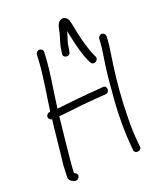

<svg xmlns="http://www.w3.org/2000/svg" viewBox="-145 -850 793 964"><g transform="rotate(-20 251.0 -367.5)"><path d="M282 -592 284.6 -603C286.4 -614.6 288.3 -632 291.6 -642C297.3 -657.9 302.1 -677.2 307.4 -695C309.4 -682.3 312.1 -669.3 315.4 -656C324.7 -611.1 338.5 -556.8 356.3 -520L362.6 -507C374.4 -484.1 408.8 -504.3 397.6 -526L391.2 -539C375.6 -574 362.4 -625.1 352.9 -666C347.8 -690.3 342.9 -721.4 336.8 -741C332.6 -751.8 321.6 -763.4 305.9 -762C282.9 -759 275.3 -736.4 271.3 -712C266 -682.2 254.7 -658.2 249 -629L244.2 -596C239.9 -571.4 280.8 -567.8 282 -592ZM445.5 -602 444.8 -587C442.8 -549.6 434.4 -506.4 428.2 -461.5C419.3 -397.7 416.8 -346 410.6 -279C404.7 -197 405.7 -105.9 412.1 -40L414 -20C415.9 4.9 457.2 -1.7 452.4 -26L450.4 -46C446.5 -83.2 444.1 -134 445.6 -183C446.4 -276.9 454.7 -370.5 467.1 -459C473.3 -503.8 481.8 -549.2 483.8 -587L484.5 -602C485.1 -612.6 476.2 -622 465.6 -622C455 -622 446.1 -612.6 445.5 -602ZM84.9 -304C77.6 -247.5 72.2 -177.8 65.6 -125C62.9 -94.5 57.7 -67.8 58.2 -42L56.4 -8C55.4 12.3 68.5 18.7 84.6 26C96 29.3 106.6 22.5 110.2 14.5C117.1 -0.6 104.7 -9.3 95.7 -13L97.3 -43C97.7 -51 98.6 -61.7 99.9 -75C107.4 -148.2 115.2 -229.1 124 -306C155.2 -308.8 188.9 -312.4 217.6 -316C257.7 -321.1 306.3 -324 348.2 -328L380.3 -330C406.3 -333.2 403.9 -372 379.3 -369L347.2 -366C272.2 -361.2 199.8 -352.9 128.1 -345L131 -363C141.4 -447.8 157.5 -525 162.1 -613L163.3 -635C163.8 -645.6 154.8 -654 144.3 -654C133.7 -654 124.8 -645.6 124.3 -635L123.1 -613C118.2 -518.5 101.4 -434.6 89 -343H88C77.4 -343 67.5 -334.6 67 -324C66.4 -312.9 74.9 -305.3 84.9 -304Z"/></g></svg>

Font: Just Breathe
Style: Obl1
Weight: 400
Foundry: Cannot Into Space Fonts
Version: Version 0.72